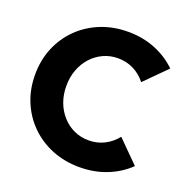

<svg xmlns="http://www.w3.org/2000/svg" viewBox="-134 -874 996 1016"><g transform="rotate(20 364.0 -366.0)"><path d="M693.8 -91.3Q642.6 -41.5 572.3 -13.4Q502 14.6 418.9 14.6Q335.4 14.6 264.6 -13.9Q193.8 -42.5 141.6 -94Q89.4 -145.5 60.5 -214.8Q31.7 -284.2 31.7 -366.2Q31.7 -448.2 60.5 -517.6Q89.4 -586.9 141.6 -638.4Q193.8 -689.9 264.6 -718.5Q335.4 -747.1 418.9 -747.1Q501.5 -747.1 571.3 -719Q641.1 -690.9 692.9 -640.6L572.8 -520Q544.9 -556.2 504.4 -576.7Q463.9 -597.2 416 -597.2Q371.6 -597.2 333.5 -579.6Q295.4 -562 267.1 -530.8Q238.8 -499.5 223.1 -457.5Q207.5 -415.5 207.5 -366.7Q207.5 -316.9 223.1 -275.1Q238.8 -233.4 267.1 -201.9Q295.4 -170.4 333.5 -152.8Q371.6 -135.3 416 -135.3Q463.9 -135.3 504.2 -155.8Q544.4 -176.3 572.8 -212.4Z"/></g></svg>

Font: Kumbh Sans ExtraBold
Style: Regular
Weight: 800
Version: Version 1.005